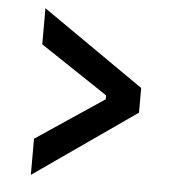

<svg xmlns="http://www.w3.org/2000/svg" viewBox="-47 -633 633 683"><g transform="rotate(5 270.0 -291.5)"><path d="M88 -123 330 -285V-299L88 -460V-589L452 -336V-248L88 6Z"/></g></svg>

Font: IBM Plex Sans Cond SmBld
Style: Regular
Weight: 600
Width: 3
Designer: Mike Abbink, Paul van der Laan, Pieter van Rosmalen
Foundry: Bold Monday
Version: Version 1.3